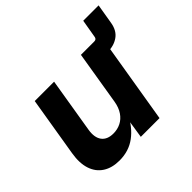

<svg xmlns="http://www.w3.org/2000/svg" viewBox="-159 -826 1013 1013"><g transform="rotate(-45 347.5 -319.5)"><path d="M493.2 -439.9 508.3 -529.3H544.4Q560.5 -529.3 563 -544.9L580.6 -647.9H695.3L676.8 -537.6Q668.9 -487.3 635.7 -463.6Q602.5 -439.9 554.7 -439.9ZM194.8 9.3Q139.6 9.3 102.1 -14.9Q64.5 -39.1 49.3 -85Q34.2 -130.9 44.9 -195.3L100.1 -529.3H244.6L193.8 -221.2Q185.5 -170.4 206.3 -142.3Q227.1 -114.3 272.9 -114.3Q303.2 -114.3 328.6 -127Q354 -139.6 371.6 -165.5Q389.2 -191.4 395.5 -229.5L444.8 -529.3H589.8L502 0H362.3L383.3 -135.3H400.9Q366.7 -66.4 315.7 -28.6Q264.6 9.3 194.8 9.3Z"/></g></svg>

Font: Inter 24pt
Style: Bold Italic
Weight: 700
Italic angle: -9.3988°
Version: Version 4.001;git-66647c0bb